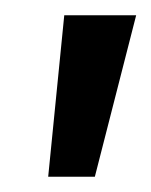

<svg xmlns="http://www.w3.org/2000/svg" viewBox="-20 -720 198 251"><path d="M43 -489 64 -700H158L104 -489Z"/></svg>

Font: Cabin Condensed
Style: Italic
Weight: 400
Width: 3
Italic angle: -10°
Designer: Pablo Impallari
Foundry: Pablo Impallari. http://www.impallari.com Igino Marini. http://www.ikern.com
Version: Version 3.001; ttfautohint (v1.8.3)